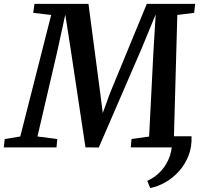

<svg xmlns="http://www.w3.org/2000/svg" viewBox="-58 -763 1037 994"><path d="M933.5 -57.5Q936 -3 918 42.8Q900 88.5 868.5 123.5Q837 158.5 798 180.8Q759 203 719.5 210.5L704.5 173.5Q746 154.5 776.2 121.5Q806.5 88.5 821.8 43.2Q837 -2 831.5 -57.5ZM-38.5 0 -33.5 -43 47 -56.5 207 -685.5 114 -696.5 120.5 -743H400L461.5 -276.5L474 -178L511 -279.5L702 -743H952.5L947 -696.5L860 -685.5L842.5 -56.5L928.5 -43L925 0H619L623 -43.5L714 -56L736 -489.5L748 -688.5L675.5 -512.5L453.5 0.5L384.5 0L309 -501L280 -687.5L238.5 -497L136 -56.5L238.5 -43L234.5 0Z"/></svg>

Font: Merriweather 24pt SemiBold
Style: Italic
Weight: 600
Italic angle: -7.8°
Version: Version 2.101